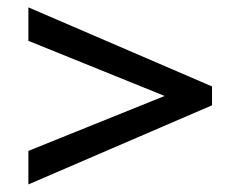

<svg xmlns="http://www.w3.org/2000/svg" viewBox="-20 -544 621 512"><path d="M545.4 -313.5 55.7 -524.4V-435.1L419 -288.1L55.7 -141.6V-52.2L545.4 -263.2Z"/></svg>

Font: Inder
Style: Regular
Weight: 400
Designer: Irina Smirnova
Foundry: Irina Smirnova
Version: Version 1.001